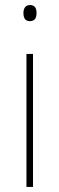

<svg xmlns="http://www.w3.org/2000/svg" viewBox="-20 -742 236 762"><path d="M99 -722C79 -722 73 -706 73 -690C73 -673 79 -658 98 -658C119 -658 125 -672 125 -690C125 -706 121 -722 99 -722ZM111 -528H85V0H111Z"/></svg>

Font: Noto Sans Sinhala SemiCondensed Thin
Style: Regular
Weight: 100
Width: 4
Designer: Jelle Bosma - Monotype Design Team
Foundry: Monotype Imaging Inc.
Version: Version 2.006